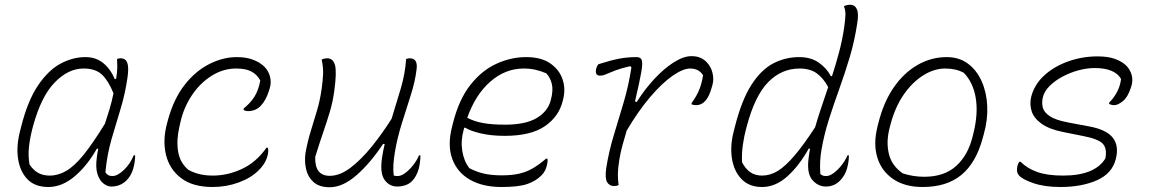

<svg xmlns="http://www.w3.org/2000/svg" viewBox="-20 -776 4840 807"><path d="M339 -536Q384 -536 415 -510Q446 -484 462 -444H468Q473 -474 473 -494Q473 -514 472 -528Q478 -531 487 -531Q508 -531 515 -512Q522 -493 516 -451Q506 -381 486.5 -317.5Q467 -254 448.5 -190Q430 -126 423 -52Q432 -36 452 -36Q474 -36 501 -62Q528 -88 542 -123H548Q548 -111 546.5 -98.5Q545 -86 540 -67Q531 -37 512 -18Q486 8 448 8Q431 8 414.5 -5Q398 -18 389.5 -45Q381 -72 387 -115Q389 -132 393 -151H387Q347 -80 294 -35Q241 10 183 10Q127 10 95.5 -22.5Q64 -55 56 -108.5Q48 -162 64 -224L68 -240Q96 -352 139.5 -416.5Q183 -481 234.5 -508.5Q286 -536 339 -536ZM104 -85Q118 -63 138.5 -50.5Q159 -38 189 -38Q225 -38 259 -58Q293 -78 331.5 -125.5Q370 -173 421 -256Q431 -286 440.5 -317.5Q450 -349 457 -384Q436 -436 409 -462Q382 -488 331 -488Q267 -488 210 -429.5Q153 -371 119 -246L115 -231Q105 -191 101.5 -155.5Q98 -120 104 -85Z M975 -536Q1015 -536 1043.5 -525Q1072 -514 1090 -497Q1109 -478 1115 -453.5Q1121 -429 1114 -406L1110 -393Q1098 -355 1076.5 -332Q1055 -309 1023 -309Q1012 -309 1004 -314V-320Q1033 -343 1050 -370.5Q1067 -398 1074 -438Q1060 -463 1036.5 -475.5Q1013 -488 973 -488Q918 -488 869.5 -457.5Q821 -427 786.5 -375.5Q752 -324 738 -261L734 -243Q721 -188 728.5 -140Q736 -92 772 -62Q794 -50 819 -44Q844 -38 875 -38Q937 -38 997 -66Q1057 -94 1100 -155H1106Q1109 -143 1106 -128Q1103 -112 1094 -95Q1085 -78 1067 -60Q1035 -28 983 -9Q931 10 874 10Q790 10 741 -27.5Q692 -65 677.5 -126Q663 -187 682 -257L686 -272Q710 -360 755.5 -418.5Q801 -477 859 -506.5Q917 -536 975 -536Z M1332 -526Q1344 -531 1355 -531Q1380 -531 1388 -502.5Q1396 -474 1385 -394Q1379 -349 1367 -308.5Q1355 -268 1339.5 -223Q1324 -178 1305 -117Q1302 -37 1366 -37Q1409 -37 1454 -71.5Q1499 -106 1543 -160.5Q1587 -215 1626 -277Q1646 -341 1664.5 -404Q1683 -467 1687 -528Q1695 -531 1702 -531Q1737 -531 1731 -485Q1725 -434 1706.5 -376Q1688 -318 1669 -257.5Q1650 -197 1640 -138Q1635 -107 1633.5 -84.5Q1632 -62 1635 -38Q1643 -36 1651 -36Q1666 -36 1683.5 -49Q1701 -62 1717 -82.5Q1733 -103 1741 -123H1747Q1747 -94 1740 -67Q1731 -34 1711 -14Q1700 -3 1683.5 2.5Q1667 8 1650 8Q1616 8 1596 -20.5Q1576 -49 1586 -115Q1590 -141 1597 -171H1590Q1538 -92 1479.5 -40.5Q1421 11 1366 11Q1322 11 1298 -10.5Q1274 -32 1266.5 -65Q1259 -98 1264 -133Q1272 -178 1285 -221Q1298 -264 1311.5 -308.5Q1325 -353 1332 -403Q1337 -438 1338 -466Q1339 -494 1332 -526Z M2191 -536Q2255 -536 2293 -509.5Q2331 -483 2344.5 -442.5Q2358 -402 2347 -359L2345 -351Q2329 -286 2270 -245.5Q2211 -205 2101 -205Q2044 -205 2000 -215.5Q1956 -226 1936 -239H1931L1929 -231Q1916 -185 1923 -141.5Q1930 -98 1953 -69Q1984 -53 2015.5 -46Q2047 -39 2089 -39Q2133 -39 2164 -46.5Q2195 -54 2221 -69.5Q2247 -85 2275 -109H2281Q2282 -102 2281.5 -96.5Q2281 -91 2279 -83Q2276 -70 2271 -59.5Q2266 -49 2255 -38Q2232 -15 2196 -2.5Q2160 10 2088 10Q2009 10 1955.5 -20.5Q1902 -51 1881 -108Q1860 -165 1880 -243L1884 -259Q1909 -358 1957 -419Q2005 -480 2066.5 -508Q2128 -536 2191 -536ZM2181 -488Q2104 -488 2041 -433Q1978 -378 1944 -281Q1972 -266 2009.5 -259Q2047 -252 2103 -252Q2189 -252 2236 -280Q2283 -308 2295 -355Q2306 -396 2299.5 -423Q2293 -450 2276 -468Q2252 -478 2229.5 -483Q2207 -488 2181 -488Z M2495 -506Q2545 -522 2580.5 -529Q2616 -536 2656 -536Q2673 -536 2677.5 -523Q2682 -510 2675 -470.5Q2668 -431 2649 -350L2656 -347Q2690 -401 2730.5 -444.5Q2771 -488 2812 -514Q2853 -540 2886 -540Q2908 -540 2923 -533.5Q2938 -527 2949 -516Q2968 -497 2974.5 -470.5Q2981 -444 2975 -421L2971 -407Q2951 -334 2906 -334Q2898 -334 2887 -337V-343Q2908 -372 2919 -399Q2930 -426 2935 -460Q2917 -488 2881 -488Q2851 -488 2807 -457.5Q2763 -427 2713 -368.5Q2663 -310 2614 -227Q2605 -197 2596.5 -166Q2588 -135 2583 -104Q2577 -66 2577 -43.5Q2577 -21 2580 2Q2572 6 2561 6Q2542 6 2532 -10Q2522 -26 2528 -69Q2539 -139 2559.5 -206.5Q2580 -274 2601 -344.5Q2622 -415 2634 -493L2629 -498Q2590 -489 2566.5 -480Q2543 -471 2528.5 -464.5Q2514 -458 2502 -458Q2479 -458 2486 -488Q2489 -499 2495 -506Z M3339 -536Q3389 -536 3422.5 -512Q3456 -488 3472 -456H3477Q3493 -505 3506.5 -555.5Q3520 -606 3528 -659Q3533 -695 3533.5 -714Q3534 -733 3527 -750Q3539 -756 3554 -756Q3573 -756 3581.5 -737.5Q3590 -719 3583 -678Q3572 -604 3551.5 -535.5Q3531 -467 3507.5 -402Q3484 -337 3464 -274Q3444 -211 3433 -148Q3424 -98 3428 -45Q3436 -36 3452 -36Q3467 -36 3484.5 -49Q3502 -62 3518 -82.5Q3534 -103 3542 -123H3548Q3548 -111 3546.5 -98.5Q3545 -86 3540 -67Q3531 -37 3510 -16Q3486 8 3451 8Q3418 8 3394 -20Q3370 -48 3379 -114Q3381 -132 3385 -151H3379Q3338 -78 3288.5 -34Q3239 10 3183 10Q3129 10 3097 -23Q3065 -56 3056.5 -109.5Q3048 -163 3064 -224L3068 -240Q3097 -355 3138 -419Q3179 -483 3230 -509.5Q3281 -536 3339 -536ZM3099 -94Q3112 -68 3132.5 -53Q3153 -38 3183 -38Q3217 -38 3249 -57.5Q3281 -77 3319 -121.5Q3357 -166 3406 -241Q3418 -283 3432.5 -325.5Q3447 -368 3461 -410Q3440 -449 3412 -468.5Q3384 -488 3341 -488Q3265 -488 3209 -431Q3153 -374 3119 -246L3115 -231Q3108 -205 3102.5 -168Q3097 -131 3099 -94Z M3959 -536Q4012 -536 4049 -508Q4086 -480 4106.5 -433.5Q4127 -387 4129.5 -329.5Q4132 -272 4115 -212L4110 -194Q4082 -91 4020.5 -40.5Q3959 10 3858 10Q3783 10 3734 -23.5Q3685 -57 3667.5 -114Q3650 -171 3668 -243L3672 -259Q3694 -347 3736.5 -408.5Q3779 -470 3836.5 -503Q3894 -536 3959 -536ZM3953 -488Q3906 -488 3860 -459Q3814 -430 3778.5 -378.5Q3743 -327 3724 -257L3719 -238Q3704 -180 3716 -129.5Q3728 -79 3775 -47Q3797 -40 3819.5 -36.5Q3842 -33 3864 -33Q3949 -33 3999 -78.5Q4049 -124 4068 -202L4072 -218Q4092 -300 4081 -365Q4070 -430 4031 -470Q3998 -488 3953 -488Z M4593 -539Q4637 -539 4666 -528.5Q4695 -518 4713 -501Q4730 -484 4736.5 -461Q4743 -438 4735 -413L4733 -407Q4720 -367 4699 -350.5Q4678 -334 4664 -334Q4652 -334 4642 -339V-345Q4660 -362 4674 -387.5Q4688 -413 4692 -444Q4666 -490 4581 -490Q4548 -490 4513 -480.5Q4478 -471 4446 -454Q4414 -437 4391.5 -414.5Q4369 -392 4363 -366Q4358 -344 4363 -324Q4368 -304 4392.5 -287.5Q4417 -271 4471 -261L4556 -245Q4629 -232 4656.5 -198Q4684 -164 4670 -108Q4655 -47 4591 -18.5Q4527 10 4437 10Q4370 10 4322.5 -6.5Q4275 -23 4262 -40Q4255 -49 4254.5 -59.5Q4254 -70 4257 -81Q4260 -90 4264 -96H4270Q4296 -69 4338.5 -53.5Q4381 -38 4448 -38Q4582 -38 4626 -110Q4634 -152 4615 -172Q4596 -192 4534 -204L4449 -221Q4389 -233 4357 -256.5Q4325 -280 4316 -309Q4307 -338 4314 -368Q4327 -420 4368 -458Q4409 -496 4468.5 -517.5Q4528 -539 4593 -539Z"/></svg>

Font: Recursive Mn Csl St Lt
Style: Italic
Weight: 300
Italic angle: -15°
Monospace: yes
Version: Version 1.079;hotconv 1.0.112;makeotfexe 2.5.65598; ttfautoh